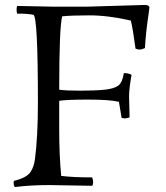

<svg xmlns="http://www.w3.org/2000/svg" viewBox="-20 -747 671 775"><path d="M501 -360 503 -273Q489 -269 483 -269L471 -271L460 -336Q424 -345 335.5 -345Q247 -345 219 -340V-224Q219 -121 227 -37Q273 -31 352 -31Q356 -21 356 -11.5Q356 -2 352 3L179 0Q103 0 40 8Q35 2 35 -9L36 -17Q88 -29 104 -54Q117 -74 121 -104Q133 -195 133 -332Q133 -680 115 -687Q96 -692 49 -692Q47 -699 47 -708Q47 -717 49 -723L201 -720H329Q329 -720 565 -727Q583 -727 583 -716Q583 -715 580 -692Q569 -620 565 -553Q553 -547 543.5 -547Q534 -547 527 -551Q516 -634 508 -664Q417 -685 340.5 -685Q264 -685 231 -681Q219 -635 219 -385Q243 -381 304 -381Q365 -381 403 -385Q441 -389 457.5 -401.5Q474 -414 480 -452Q499 -452 511 -445Q501 -388 501 -360Z"/></svg>

Font: Rosarivo
Style: Regular
Weight: 400
Designer: Pablo Ugerman
Foundry: Pablo Ugerman
Version: Version 1.003